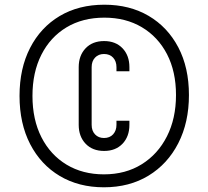

<svg xmlns="http://www.w3.org/2000/svg" viewBox="-20 -783 886 816"><path d="M421.5 13Q315 13 234.2 -35Q153.5 -83 108.2 -170.5Q63 -258 63 -375.5Q63 -492 107.8 -579.2Q152.5 -666.5 233.5 -714.8Q314.5 -763 423.5 -763Q531 -763 611.8 -715.5Q692.5 -668 737.8 -581.8Q783 -495.5 783 -379Q783 -263 737.8 -174.5Q692.5 -86 611.2 -36.5Q530 13 421.5 13ZM421.5 -42Q513.5 -42 582.2 -84.8Q651 -127.5 689.5 -203.5Q728 -279.5 728 -379Q728 -479 689.8 -552.8Q651.5 -626.5 583 -667.2Q514.5 -708 423.5 -708Q331 -708 262.2 -666.5Q193.5 -625 155.8 -550.2Q118 -475.5 118 -375.5Q118 -274.5 156.2 -199.5Q194.5 -124.5 263 -83.2Q331.5 -42 421.5 -42ZM422.5 -141.5Q373 -141.5 343.8 -172.2Q314.5 -203 314.5 -252.5V-497.5Q314.5 -547 343.8 -577.8Q373 -608.5 422.5 -608.5Q471.5 -608.5 500.8 -577.8Q530 -547 530 -497.5V-480H475V-497.5Q475 -522.5 460.8 -538Q446.5 -553.5 422 -553.5Q398.5 -553.5 384 -538.2Q369.5 -523 369.5 -497.5V-252.5Q369.5 -227 384 -211.8Q398.5 -196.5 422 -196.5Q446.5 -196.5 460.8 -212.2Q475 -228 475 -252.5V-270H530V-252.5Q530 -203 500.8 -172.2Q471.5 -141.5 422.5 -141.5Z"/></svg>

Font: Mohave
Style: Regular
Weight: 400
Designer: Gumpita Rahayu
Foundry: Tokotype
Version: Version 2.003; ttfautohint (v1.8.3)